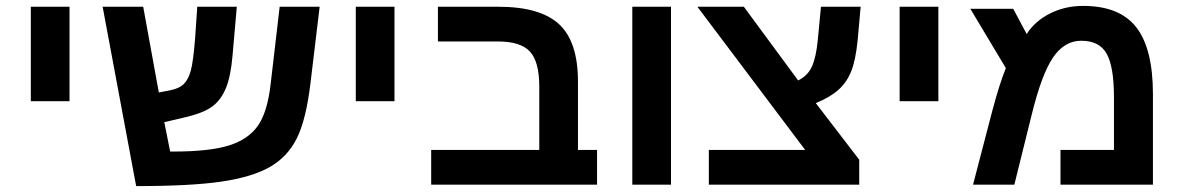

<svg xmlns="http://www.w3.org/2000/svg" viewBox="-20 -629 4027 654"><path d="M85 -606H216.8V-284.2H85Z M651.9 -606H786.6L772 -439Q766.1 -370.1 750 -330.1Q733.9 -290 704.8 -267.6Q675.8 -245.1 612.8 -230L539.6 -212.9L559.6 -112.8H571.3Q693.4 -112.8 759.8 -133.5Q826.2 -154.3 858.6 -200.9Q891.1 -247.6 901.9 -342.8L932.6 -606H1068.8L1037.6 -346.2Q1022.5 -220.2 990.7 -157.2Q959 -94.2 898.9 -60.1Q838.9 -25.9 734.9 -10.5Q630.9 4.9 443.8 4.9L329.6 -606H467.8L521 -314L556.6 -320.8Q589.8 -327.1 605.7 -342.5Q621.6 -357.9 629.9 -388.4Q638.2 -418.9 644.5 -497.1Z M1191.9 -606H1323.7V-284.2H1191.9Z M1471.7 -487.8V-606H1677.7Q1820.3 -606 1884.5 -546.4Q1948.7 -486.8 1948.7 -351.1V-118.2H2013.7V0H1448.7V-118.2H1816.9V-334Q1816.9 -419.4 1784.9 -453.6Q1752.9 -487.8 1675.8 -487.8Z M2133.8 -606H2265.6V0H2133.8Z M2906.7 0H2394.5V-118.2H2722.7L2355.5 -606H2513.7L2698.7 -355Q2731 -370.6 2745.4 -401.9Q2759.8 -433.1 2765.6 -493.2L2776.4 -606H2911.6L2901.4 -492.2Q2894.5 -423.8 2879.6 -386.5Q2864.7 -349.1 2836.4 -323.5Q2808.1 -297.9 2758.8 -277.8L2906.7 -85Z M3044.4 -606H3176.3V-284.2H3044.4Z M3669.4 -608.9Q3793.9 -608.9 3850.6 -535.9Q3907.2 -462.9 3907.2 -308.1V0H3592.3V-118.2H3774.4V-297.9Q3774.4 -400.9 3749.8 -445.6Q3725.1 -490.2 3663.1 -490.2Q3605.5 -490.2 3566.7 -432.9Q3527.8 -375.5 3494.1 -237.8L3435.1 0H3294.4L3360.4 -252.9Q3384.8 -344.7 3406.2 -397L3285.2 -599.1H3431.2L3477.1 -513.2Q3506.3 -558.1 3557.4 -583.5Q3608.4 -608.9 3669.4 -608.9Z"/></svg>

Font: Arial
Style: Bold
Weight: 700
Designer: Steve Matteson
Foundry: Ascender Corporation
Version: Version 2.00.3